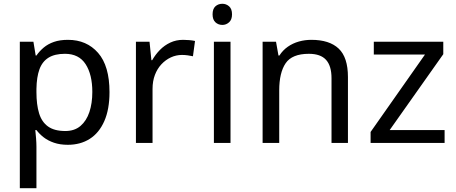

<svg xmlns="http://www.w3.org/2000/svg" viewBox="-20 -757 2414 1017"><path d="M340 -546Q439 -546 499.5 -477Q560 -408 560 -269Q560 -178 532.5 -115.5Q505 -53 455.5 -21.5Q406 10 339 10Q298 10 266 -1Q234 -12 211.5 -29.5Q189 -47 173 -68H167Q169 -51 171 -25Q173 1 173 20V240H85V-536H157L169 -463H173Q189 -486 211.5 -505Q234 -524 265.5 -535Q297 -546 340 -546ZM324 -472Q270 -472 237 -451.5Q204 -431 189 -390Q174 -349 173 -286V-269Q173 -203 187 -157Q201 -111 234.5 -87Q268 -63 326 -63Q375 -63 406.5 -90Q438 -117 453.5 -163.5Q469 -210 469 -270Q469 -362 433.5 -417Q398 -472 324 -472Z M950 -546Q965 -546 982.5 -544.5Q1000 -543 1013 -540L1002 -459Q989 -462 973.5 -464Q958 -466 944 -466Q913 -466 885 -453Q857 -440 835 -416.5Q813 -393 800.5 -360Q788 -327 788 -286V0H700V-536H772L782 -438H786Q803 -468 827 -492.5Q851 -517 882 -531.5Q913 -546 950 -546Z M1201 -536V0H1113V-536ZM1158 -737Q1178 -737 1193.5 -723.5Q1209 -710 1209 -681Q1209 -653 1193.5 -639Q1178 -625 1158 -625Q1136 -625 1121 -639Q1106 -653 1106 -681Q1106 -710 1121 -723.5Q1136 -737 1158 -737Z M1629 -546Q1725 -546 1774 -499.5Q1823 -453 1823 -349V0H1736V-343Q1736 -408 1707 -440Q1678 -472 1616 -472Q1527 -472 1493 -422Q1459 -372 1459 -278V0H1371V-536H1442L1455 -463H1460Q1478 -491 1504.5 -509.5Q1531 -528 1563 -537Q1595 -546 1629 -546Z M2335 0H1943V-58L2231 -468H1960V-536H2328V-470L2044 -68H2335Z"/></svg>

Font: ing115
Style: Regular
Weight: 400
Designer: Monotype Design Team
Foundry: Monotype Imaging Inc.
Version: Version 2.013